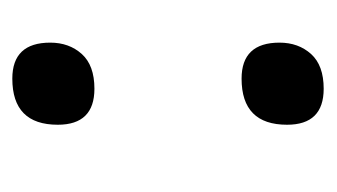

<svg xmlns="http://www.w3.org/2000/svg" viewBox="-134 -384 533 304"><g transform="rotate(-90 132.0 -231.5)"><path d="M217 -55Q217 -25 199 -5Q181 15 144 15Q87 15 87 -43Q87 -115 160 -115Q217 -115 217 -55ZM217 -418Q217 -388 199 -368Q181 -348 144 -348Q87 -348 87 -406Q87 -478 160 -478Q217 -478 217 -418Z"/></g></svg>

Font: Port Lligat Sans
Style: Regular
Weight: 400
Designer: Dario Muhafara, Eduardo Rodriguez Tunni
Foundry: Tipo
Version: Version 1.002